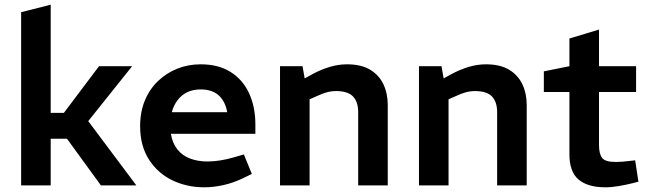

<svg xmlns="http://www.w3.org/2000/svg" viewBox="-20 -790 2762 818"><path d="M70 0V-738L196 -770V-309H252L402 -508H543L296 -199H196V0ZM410 0 258 -209 332 -306 561 0Z M850 8Q776 8 714 -22Q652 -52 614.5 -110.5Q577 -169 577 -253Q577 -313 597 -361.5Q617 -410 653 -444.5Q689 -479 735.5 -497.5Q782 -516 835 -516Q911 -516 963 -483Q1015 -450 1041.5 -392Q1068 -334 1068 -260V-220H708Q715 -179 736 -153Q757 -127 790 -114.5Q823 -102 864 -102Q890 -102 918 -106.5Q946 -111 974 -119L1019 -132L1053 -49L1014 -30Q974 -11 932 -1.5Q890 8 850 8ZM712 -312H948Q940 -358 912 -383.5Q884 -409 835 -409Q803 -409 778.5 -397.5Q754 -386 737 -364Q720 -342 712 -312Z M1173 0V-508H1269L1278 -456L1311 -474Q1348 -494 1385 -505Q1422 -516 1458 -516Q1519 -516 1557 -493Q1595 -470 1613.5 -431Q1632 -392 1632 -343V0H1506V-312Q1506 -356 1484 -379Q1462 -402 1412 -402Q1391 -402 1371.5 -396.5Q1352 -391 1331 -381L1299 -367V0Z M1765 0V-508H1861L1870 -456L1903 -474Q1940 -494 1977 -505Q2014 -516 2050 -516Q2111 -516 2149 -493Q2187 -470 2205.5 -431Q2224 -392 2224 -343V0H2098V-312Q2098 -356 2076 -379Q2054 -402 2004 -402Q1983 -402 1963.5 -396.5Q1944 -391 1923 -381L1891 -367V0Z M2559 8Q2484 8 2445 -25Q2406 -58 2406 -132V-398H2297V-486L2406 -508V-626L2532 -664V-508H2690V-398H2532V-172Q2532 -136 2544.5 -118Q2557 -100 2603 -100Q2616 -100 2630 -101Q2644 -102 2660 -104L2686 -107L2700 -16L2677 -10Q2649 -3 2617.5 2.5Q2586 8 2559 8Z"/></svg>

Font: REM Medium
Style: Regular
Weight: 500
Designer: Octavio Pardo
Foundry: Ashler Design
Version: Version 1.005;gftools[0.9.28]